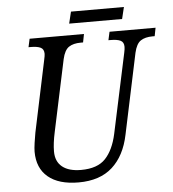

<svg xmlns="http://www.w3.org/2000/svg" viewBox="-57 -881 849 943"><g transform="rotate(-5 367.5 -409.5)"><path d="M90 -159Q90 -175 94 -203Q98 -231 102 -252L176 -603Q181 -625 181 -634Q181 -657 164.5 -665Q148 -673 117 -673H105L114 -714H382L374 -673H362Q326 -673 304 -658.5Q282 -644 272 -600L197 -247Q185 -192 185 -152Q185 -102 217.5 -76Q250 -50 310 -50Q391 -50 430.5 -92Q470 -134 487 -212L571 -605Q575 -623 575 -634Q575 -657 558.5 -665Q542 -673 511 -673H499L508 -714H735L727 -673H716Q680 -673 658 -658.5Q636 -644 626 -600L542 -203Q521 -101 459.5 -45.5Q398 10 293 10Q195 10 142.5 -34Q90 -78 90 -159ZM328 -829H589L575 -771H314Z"/></g></svg>

Font: Noto Serif Narrow
Style: Italic
Weight: 400
Width: 4
Italic angle: -12°
Designer: Monotype Design Team
Foundry: Monotype Imaging Inc.
Version: Version 1.001